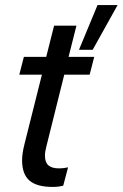

<svg xmlns="http://www.w3.org/2000/svg" viewBox="-20 -732 483 756"><path d="M157 -119Q157 -93 170.5 -81Q184 -69 213 -69Q230 -69 248 -73L229 -1Q211 4 187 4Q125 4 96 -21Q67 -46 67 -101Q67 -127 76 -163L145 -438H56L74 -508H162L193 -631H281L250 -508H351L333 -438H233L163 -157Q157 -135 157 -119ZM291 -536 364 -712H443L345 -536Z"/></svg>

Font: CST
Style: Italic
Weight: 400
Italic angle: -14°
Version: Version 1.00